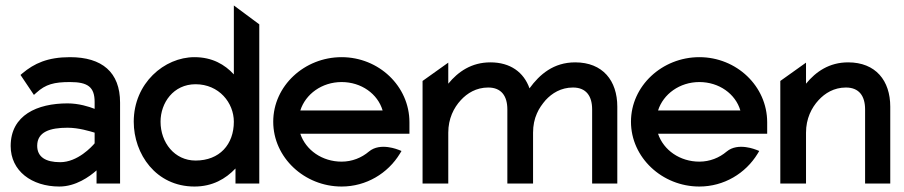

<svg xmlns="http://www.w3.org/2000/svg" viewBox="-20 -671 3304 702"><path d="M19 -137C19 -46 96 11 197 11C257 11 307 -25 333 -48V0H419V-296C419 -407 353 -462 236 -462C154 -462 105 -439 62 -403L55 -397L104 -324L113 -332C147 -363 178 -371 236 -371C301 -371 326 -353 326 -298V-273C306 -281 268 -293 227 -293C116 -293 19 -250 19 -137ZM116 -138C116 -189 163 -204 227 -204C268 -204 309 -191 326 -186V-147C316 -135 264 -78 200 -78C147 -78 116 -97 116 -138Z M469 -226C469 -108 550 11 691 11C757 11 805 -17 841 -55V0H928V-582L835 -651V-399C802 -435 756 -462 691 -462C581 -462 469 -367 469 -226ZM567 -226C567 -295 614 -363 695 -363C781 -363 835 -295 835 -226C835 -143 783 -84 695 -84C618 -84 567 -150 567 -226Z M979 -226C979 -95 1093 11 1229 11C1319 11 1398 -37 1442 -109L1448 -119L1438 -123C1437 -123 1371 -152 1329 -117C1302 -94 1267 -80 1229 -80C1158 -80 1098 -122 1078 -182H1477V-224C1477 -356 1365 -462 1229 -462C1093 -462 979 -357 979 -226ZM1078 -267C1097 -327 1157 -371 1229 -371C1301 -371 1361 -328 1379 -267Z M1525 0H1619V-186C1619 -237 1639 -277 1665 -305C1688 -330 1721 -351 1765 -351C1813 -351 1835 -320 1835 -271V0H1929V-186C1929 -212 1934 -236 1943 -256C1951 -275 1963 -291 1975 -305C1998 -330 2031 -351 2075 -351C2123 -351 2145 -320 2145 -271V0H2237V-281C2237 -376 2184 -443 2083 -443C2004 -443 1953 -399 1916 -348C1895 -407 1846 -443 1773 -443C1704 -443 1655 -409 1619 -365V-442L1525 -375Z M2287 -226C2287 -95 2401 11 2537 11C2627 11 2706 -37 2750 -109L2756 -119L2746 -123C2745 -123 2679 -152 2637 -117C2610 -94 2575 -80 2537 -80C2466 -80 2406 -122 2386 -182H2785V-224C2785 -356 2673 -462 2537 -462C2401 -462 2287 -357 2287 -226ZM2386 -267C2405 -327 2465 -371 2537 -371C2609 -371 2669 -328 2687 -267Z M2833 0H2927V-186C2927 -237 2947 -277 2973 -305C2996 -330 3029 -351 3073 -351C3121 -351 3143 -320 3143 -271V0H3235V-281C3235 -376 3182 -443 3081 -443C3012 -443 2963 -409 2927 -365V-442L2833 -375Z"/></svg>

Font: Charger Pro
Style: ExBd
Weight: 400
Designer: Jasper
Foundry: Cannot Into Space Fonts
Version: Version 1.09